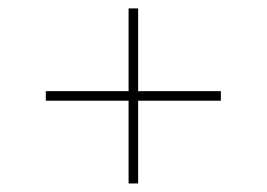

<svg xmlns="http://www.w3.org/2000/svg" viewBox="-20 -510 628 452"><path d="M282.7 -78.1V-490.2H305.2V-78.1ZM87.9 -272.9V-295.4H500V-272.9Z"/></svg>

Font: Inter 28pt Thin
Style: Regular
Weight: 250
Designer: Rasmus Andersson
Foundry: rsms
Version: Version 4.001;git-66647c0bb